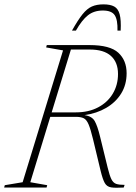

<svg xmlns="http://www.w3.org/2000/svg" viewBox="-46 -882 638 903"><path d="M96.5 -25 176 -11 173 0H-26.5L-23.5 -11L60.5 -25L250.5 -645L171 -659L174 -670H375Q471.5 -670 510.5 -634Q549.5 -598 549.5 -537.5Q549.5 -483.5 523.8 -442Q498 -400.5 453.2 -374.5Q408.5 -348.5 351.5 -340.5Q386.5 -335.5 399.5 -312.5Q412.5 -289.5 424.5 -240L460.5 -93Q469.5 -56 478 -39Q486.5 -22 500.5 -17.2Q514.5 -12.5 540 -12.5L536 0Q496.5 2.5 476.5 -0.8Q456.5 -4 446.8 -21.2Q437 -38.5 427.5 -77.5L391.5 -227.5Q380 -275 370.5 -297.2Q361 -319.5 347.5 -326Q334 -332.5 310 -332.5H190.5ZM310.5 -353.5Q370.5 -353.5 415.2 -377Q460 -400.5 484.5 -441.5Q509 -482.5 509 -534Q509 -589 475.8 -619Q442.5 -649 377 -649H287.5L197 -353.5ZM437.5 -832.5Q396 -832.5 367.5 -810Q339 -787.5 311 -738H292.5Q320.5 -788 342 -814.8Q363.5 -841.5 386.2 -851.5Q409 -861.5 440.5 -861.5Q472.5 -861.5 491 -851.5Q509.5 -841.5 516.8 -814.8Q524 -788 521.5 -738H506.5Q508 -788.5 493.5 -810.5Q479 -832.5 437.5 -832.5Z"/></svg>

Font: Newsreader 16pt ExtraLight
Style: Italic
Weight: 275
Italic angle: -17°
Designer: Hugues Gentile
Foundry: Production Type
Version: Version 1.003; ttfautohint (v1.8.3)